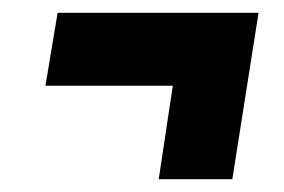

<svg xmlns="http://www.w3.org/2000/svg" viewBox="-20 -457 443 300"><path d="M51 -323 70 -437H384L343 -177H228L250 -323Z"/></svg>

Font: Georama Condensed
Style: Bold Italic
Weight: 700
Width: 3
Italic angle: -9°
Designer: Jean-Baptiste Levee
Foundry: Production Type
Version: Version 1.000